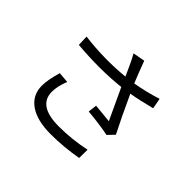

<svg xmlns="http://www.w3.org/2000/svg" viewBox="-176 -1054 1352 1352"><g transform="rotate(45 500.0 -378.0)"><path d="M206.1 -311.5 287.1 -304.7Q258.8 -235.4 258.8 -179.7Q258.8 -41 465.8 -41Q594.7 -41 725.6 -68.4L724.6 14.6Q590.8 38.1 464.8 38.1Q328.1 38.1 253.4 -14.2Q178.7 -66.4 178.7 -160.2Q178.7 -217.8 206.1 -311.5ZM831.1 -680.7 845.7 -601.6Q732.4 -572.3 659.2 -560.5Q736.3 -392.6 792 -284.2L746.1 -236.3Q661.1 -253.9 541 -264.6L548.8 -330.1Q570.3 -328.1 624 -322.8Q677.7 -317.4 689.5 -316.4Q585.9 -539.1 581.1 -548.8Q393.6 -527.3 160.2 -546.9L157.2 -627Q356.4 -601.6 549.8 -621.1L516.6 -694.3Q497.1 -738.3 474.6 -777.3L564.5 -793.9Q602.5 -691.4 627.9 -630.9Q735.4 -649.4 831.1 -680.7Z"/></g></svg>

Font: Gen Shin Gothic Monospace Regular
Style: Regular
Weight: 400
Designer: [Source Han Sans]
Ryoko NISHIZUKA  (kana & ideographs); Paul D. Hunt (Latin, Greek & Cyrillic); Wenlong ZHANG  (bopomofo
Version: Version 1.002.20150607